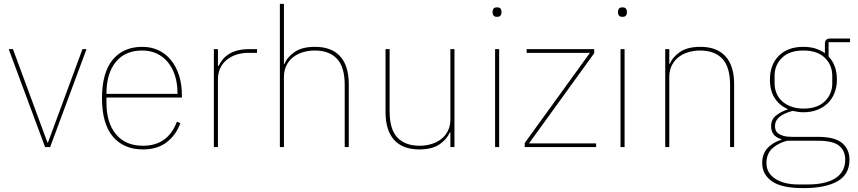

<svg xmlns="http://www.w3.org/2000/svg" viewBox="-20 -760 4435 992"><path d="M25 -506H47L225 -24H228L406 -506H427L239 0H213Z M719 12Q619 12 563 -54.5Q507 -121 507 -253Q507 -384 562 -451Q617 -518 715 -518Q761 -518 798.5 -500.5Q836 -483 863 -450Q890 -417 905 -370.5Q920 -324 920 -266V-256H530V-229Q530 -126 579 -66.5Q628 -7 719 -7Q847 -7 894 -131L912 -124Q889 -61 840.5 -24.5Q792 12 719 12ZM715 -499Q626 -499 578 -439.5Q530 -380 530 -277V-275H897V-279Q897 -329 884 -369.5Q871 -410 847 -439Q823 -468 789.5 -483.5Q756 -499 715 -499Z M1085 0V-506H1106V-419H1109Q1118 -437 1130.5 -452.5Q1143 -468 1161.5 -480Q1180 -492 1206 -499Q1232 -506 1267 -506H1308V-487H1264Q1233 -487 1204.5 -478.5Q1176 -470 1154 -453Q1132 -436 1119 -410Q1106 -384 1106 -349V0Z M1426 -740H1447V-430H1450Q1463 -464 1501.5 -491Q1540 -518 1608 -518Q1693 -518 1737.5 -469Q1782 -420 1782 -325V0H1761V-321Q1761 -414 1721 -456.5Q1681 -499 1606 -499Q1575 -499 1546 -490.5Q1517 -482 1495 -465Q1473 -448 1460 -422Q1447 -396 1447 -362V0H1426Z M2307 -76H2304Q2290 -42 2252 -15Q2214 12 2146 12Q2061 12 2016.5 -37Q1972 -86 1972 -181V-506H1993V-185Q1993 -92 2033 -49.5Q2073 -7 2148 -7Q2179 -7 2208 -15.5Q2237 -24 2259 -41Q2281 -58 2294 -83.5Q2307 -109 2307 -144V-506H2328V0H2307Z M2548 -673Q2535 -673 2530 -679.5Q2525 -686 2525 -694V-701Q2525 -709 2530 -715.5Q2535 -722 2548 -722Q2561 -722 2566 -715.5Q2571 -709 2571 -701V-694Q2571 -686 2566 -679.5Q2561 -673 2548 -673ZM2538 -506H2559V0H2538Z M2691 0V-21L3028 -487H2701V-506H3050V-485L2713 -19H3060V0Z M3196 -673Q3183 -673 3178 -679.5Q3173 -686 3173 -694V-701Q3173 -709 3178 -715.5Q3183 -722 3196 -722Q3209 -722 3214 -715.5Q3219 -709 3219 -701V-694Q3219 -686 3214 -679.5Q3209 -673 3196 -673ZM3186 -506H3207V0H3186Z M3417 0V-506H3438V-430H3441Q3454 -464 3492.5 -491Q3531 -518 3599 -518Q3684 -518 3728.5 -469Q3773 -420 3773 -325V0H3752V-321Q3752 -414 3712 -456.5Q3672 -499 3597 -499Q3566 -499 3537 -490.5Q3508 -482 3486 -465Q3464 -448 3451 -422Q3438 -396 3438 -362V0Z M4369 65Q4369 141 4307 176.5Q4245 212 4130 212Q4018 212 3968 176.5Q3918 141 3918 82Q3918 37 3944 7Q3970 -23 4017 -38V-41Q3989 -49 3976.5 -66.5Q3964 -84 3964 -108Q3964 -143 3990 -163.5Q4016 -184 4049 -194V-197Q4006 -216 3982 -254Q3958 -292 3958 -349Q3958 -426 4004 -472Q4050 -518 4131 -518Q4165 -518 4192.5 -509.5Q4220 -501 4242 -485V-534Q4242 -561 4269 -561H4372V-542H4261V-468Q4304 -423 4304 -349Q4304 -311 4291.5 -279.5Q4279 -248 4256 -226Q4233 -204 4201.5 -192Q4170 -180 4131 -180Q4116 -180 4103 -182Q4090 -184 4075 -187Q3984 -163 3984 -109Q3984 -98 3987.5 -88Q3991 -78 4001 -70.5Q4011 -63 4028 -58Q4045 -53 4071 -53H4206Q4293 -53 4331 -21Q4369 11 4369 65ZM4347 65Q4347 19 4315.5 -7Q4284 -33 4203 -33H4048Q4000 -21 3970 7Q3940 35 3940 83Q3940 133 3984.5 163Q4029 193 4106 193H4155Q4197 193 4232.5 185.5Q4268 178 4293.5 162.5Q4319 147 4333 122.5Q4347 98 4347 65ZM4131 -199Q4203 -199 4241.5 -236.5Q4280 -274 4280 -330V-368Q4280 -424 4241.5 -461.5Q4203 -499 4131 -499Q4059 -499 4020.5 -461.5Q3982 -424 3982 -368V-330Q3982 -302 3992 -278Q4002 -254 4021.5 -236.5Q4041 -219 4068.5 -209Q4096 -199 4131 -199Z"/></svg>

Font: IBM Plex Sans Devanagari Thin
Style: Regular
Weight: 100
Designer: Mike Abbink, Paul van der Laan, Pieter van Rosmalen, Erin McLaughlin
Foundry: Bold Monday
Version: Version 1.1